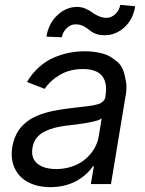

<svg xmlns="http://www.w3.org/2000/svg" viewBox="-20 -766 604 799"><path d="M190.3 12.8Q138.1 12.8 99.4 -6.6Q60.7 -25.9 41.9 -64.5Q23.1 -103 31.2 -154.8Q34.8 -175.1 41.7 -192.8Q48.7 -210.6 57.7 -224.1Q66.8 -237.6 79.5 -249.1Q92.3 -260.7 105.1 -269Q117.9 -277.3 134.8 -284.3Q151.6 -291.2 166.5 -295.8Q181.5 -300.4 200.6 -304.3Q219.8 -308.2 235.1 -310.5Q250.4 -312.9 269.9 -315.3Q283.7 -317.1 301.1 -319.1Q318.5 -321 328.7 -322.3Q338.8 -323.5 351.6 -325.1Q364.3 -326.7 371.4 -328.3Q378.6 -329.9 386.9 -332.2Q395.2 -334.5 399.9 -337.4Q404.5 -340.2 408.9 -344.3Q413.4 -348.4 415.7 -353.3Q418 -358.3 419 -365.1V-367.9Q427.9 -421.2 404.8 -449.9Q381.7 -478.7 325.3 -478.7Q270.2 -478.7 229.2 -454.5Q188.2 -430.4 166.2 -396.3L92.3 -424.7Q113.3 -460.6 142.4 -486.5Q171.5 -512.4 203.8 -526.3Q236.2 -540.1 267.8 -546.3Q299.4 -552.6 332.4 -552.6Q349.4 -552.6 365.1 -551Q380.7 -549.4 401.3 -544.6Q421.9 -539.8 437.1 -531.1Q452.4 -522.4 468.8 -508.2Q485.1 -494 492.5 -473.5Q500 -453.1 504.6 -424.7Q509.2 -396.3 501.4 -359.4L441.8 0H358L370.7 -73.9H366.5Q356.9 -59.3 342.2 -45.1Q327.4 -30.9 305.9 -17.4Q284.4 -3.9 254.3 4.4Q224.1 12.8 190.3 12.8ZM214.5 -62.5Q250.4 -62.5 282.1 -73.9Q313.9 -85.2 335.9 -104.4Q358 -123.6 372.2 -147.5Q386.4 -171.5 390.6 -197.4L403.4 -274.1Q400.6 -271.3 395.2 -268.6Q389.9 -266 381.6 -263.7Q373.2 -261.4 365.2 -259.4Q357.2 -257.5 345.5 -255.5Q333.8 -253.6 325.6 -252.1Q317.5 -250.7 304.5 -249.1Q291.5 -247.5 285.7 -246.6Q279.8 -245.7 267.9 -244.5Q256 -243.3 254.3 -242.9Q226.6 -239.3 205.3 -233.7Q183.9 -228 163.9 -217.7Q143.8 -207.4 131.2 -190.5Q118.6 -173.7 115.1 -150.6Q108 -108 135.3 -85.2Q162.6 -62.5 214.5 -62.5ZM237.2 -610.8 173.3 -613.6Q181.8 -667.6 218.4 -702.4Q255 -737.2 301.1 -737.2Q319.2 -737.2 335.8 -730.1Q352.3 -723 363.3 -714.5Q374.3 -706 390.3 -698.9Q406.2 -691.8 423.3 -691.8Q443.5 -691.8 460.2 -707.6Q476.9 -723.4 480.1 -745.7L542.6 -740.1Q534.1 -685.7 497.9 -652.5Q461.6 -619.3 414.8 -619.3Q396.7 -619.3 382.6 -623.9Q368.6 -628.6 359.4 -635.3Q350.1 -642 341.4 -648.8Q332.7 -655.5 320.8 -660.2Q308.9 -664.8 294 -664.8Q274.1 -664.8 257.8 -649.1Q241.5 -633.5 237.2 -610.8Z"/></svg>

Font: Karasuma Gothic
Style: Italic
Weight: 400
Italic angle: -9.39999°
Designer: Rasmus Andersson / Ryoko Nishizuka
Foundry: Genbu
Version: Version 1.00